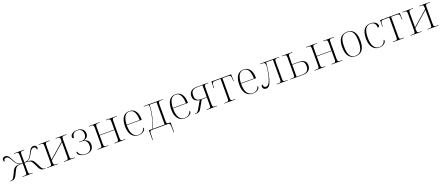

<svg xmlns="http://www.w3.org/2000/svg" viewBox="140 -2216 9486 4099"><g transform="rotate(-20 4883.0 -166.5)"><path d="M11 0H27C105 0 129 -32 154 -82L203 -181C242 -261 273 -270 389 -271V-84C389 -15 378 -10 312 -10H288V0H519V-10H503C442 -10 430 -15 430 -83V-271C545 -270 576 -261 616 -181L664 -82C689 -32 714 0 791 0H808V-10H796C755 -10 739 -25 699 -106L658 -188C626 -252 593 -276 492 -279C555 -299 582 -346 614 -402C650 -468 675 -508 719 -508C763 -508 775 -483 776 -441C794 -445 801 -461 801 -482C801 -517 770 -542 732 -542C668 -542 646 -495 611 -427C587 -381 568 -346 547 -324C513 -290 477 -282 430 -281V-454C430 -520 442 -526 503 -526H519V-536H288V-526H319C376 -526 389 -520 389 -453V-281C341 -282 306 -290 272 -324C250 -346 231 -381 208 -427C173 -495 151 -542 87 -542C48 -542 18 -517 18 -482C18 -461 24 -445 43 -441C44 -483 56 -508 100 -508C143 -508 168 -468 205 -402C237 -346 263 -299 326 -279C225 -276 193 -252 160 -188L120 -106C80 -25 63 -10 23 -10H11Z M848 0H1095V-10H1072C1007 -10 995 -15 995 -83V-117L1331 -409V-83C1331 -15 1318 -10 1255 -10H1231V0H1478V-10H1448C1385 -10 1373 -15 1373 -83V-453C1373 -520 1384 -526 1448 -526H1478V-536H1233V-526H1256C1319 -526 1331 -520 1331 -453V-428L995 -136V-453C995 -520 1008 -526 1068 -526H1095V-536H848V-526H879C941 -526 953 -520 953 -453V-83C953 -15 942 -10 875 -10H848Z M1727 10C1858 10 1904 -69 1904 -149C1904 -228 1861 -269 1781 -285V-287C1850 -300 1888 -336 1888 -408C1888 -488 1827 -543 1726 -543C1634 -543 1568 -501 1568 -443C1568 -417 1580 -404 1604 -404C1604 -496 1657 -533 1726 -533C1806 -533 1846 -480 1846 -410C1846 -334 1803 -291 1739 -291H1677V-281H1736C1813 -281 1861 -233 1861 -147C1861 -53 1818 0 1723 0C1639 0 1584 -41 1565 -111C1551 -109 1547 -99 1547 -86C1547 -51 1612 10 1727 10Z M1991 0H2236V-10H2213C2151 -10 2138 -15 2138 -83V-270H2474V-83C2474 -15 2462 -10 2397 -10H2376V0H2621V-10H2591C2528 -10 2516 -15 2516 -83V-453C2516 -520 2527 -526 2591 -526H2621V-536H2376V-526H2400C2461 -526 2474 -520 2474 -453V-280H2138V-453C2138 -520 2150 -526 2213 -526H2236V-536H1991V-526H2025C2083 -526 2096 -520 2096 -453V-83C2096 -15 2085 -10 2018 -10H1991Z M2922 10C3025 10 3079 -51 3079 -86C3079 -96 3075 -103 3067 -107C3046 -40 2999 0 2923 0C2819 0 2754 -86 2756 -277H3096V-294C3096 -452 3025 -543 2911 -543C2783 -543 2712 -451 2712 -262C2712 -88 2792 10 2922 10ZM3052 -287H2756C2763 -440 2804 -533 2910 -533C3004 -533 3051 -438 3052 -287Z M3162 210H3172L3178 61C3179 11 3194 0 3241 0H3585C3618 0 3639 12 3641 63L3646 210H3656V-14H3614C3572 -14 3563 -31 3563 -77V-453C3563 -512 3578 -526 3625 -526H3669V-536H3234V-526H3297C3341 -526 3350 -520 3350 -491C3350 -408 3335 -323 3315 -236C3299 -162 3272 -85 3242 -14H3162ZM3253 -14C3317 -170 3354 -323 3365 -522H3521V-14Z M3972 10C4075 10 4129 -51 4129 -86C4129 -96 4125 -103 4117 -107C4096 -40 4049 0 3973 0C3869 0 3804 -86 3806 -277H4146V-294C4146 -452 4075 -543 3961 -543C3833 -543 3762 -451 3762 -262C3762 -88 3842 10 3972 10ZM4102 -287H3806C3813 -440 3854 -533 3960 -533C4054 -533 4101 -438 4102 -287Z M4210 0C4287 0 4314 -10 4349 -72L4448 -247H4566V-83C4566 -15 4551 -10 4495 -10H4475V0H4704V-10H4678C4628 -10 4608 -15 4608 -83V-446C4608 -520 4618 -526 4684 -526H4702V-536H4445C4321 -536 4262 -481 4262 -383C4262 -294 4325 -257 4402 -248L4312 -91C4275 -26 4260 -10 4222 -10H4210ZM4446 -257C4344 -257 4305 -300 4305 -383C4305 -486 4346 -526 4468 -526H4566V-257Z M4872 0H5125V-10H5096C5030 -10 5018 -15 5018 -83V-522H5139C5192 -522 5208 -511 5211 -459L5216 -385H5226L5220 -536H4774L4769 -385H4779L4783 -460C4786 -510 4803 -522 4856 -522H4976V-83C4976 -15 4965 -10 4899 -10H4872Z M5518 10C5621 10 5675 -51 5675 -86C5675 -96 5671 -103 5663 -107C5642 -40 5595 0 5519 0C5415 0 5350 -86 5352 -277H5692V-294C5692 -452 5621 -543 5507 -543C5379 -543 5308 -451 5308 -262C5308 -88 5388 10 5518 10ZM5648 -287H5352C5359 -440 5400 -533 5506 -533C5600 -533 5647 -438 5648 -287Z M5821 7C5882 7 5915 -35 5949 -148C5977 -244 6002 -393 6010 -522H6166V-83C6166 -15 6154 -10 6088 -10H6067V0H6312V-10H6283C6220 -10 6208 -15 6208 -83V-446C6208 -520 6218 -526 6284 -526H6312V-536H5877V-526H5919C5974 -526 5992 -520 5992 -445C5992 -395 5970 -273 5956 -218C5924 -94 5885 -32 5833 -32C5795 -32 5777 -52 5776 -104C5757 -102 5747 -88 5747 -60C5747 -29 5770 7 5821 7Z M6370 0H6654C6779 0 6838 -59 6838 -157C6838 -268 6753 -292 6644 -292H6517V-453C6517 -520 6530 -526 6590 -526H6610V-536H6370V-526H6401C6464 -526 6475 -520 6475 -453V-83C6475 -15 6463 -10 6399 -10H6370ZM6629 -10H6517V-282H6641C6750 -282 6795 -247 6795 -156C6795 -52 6753 -10 6629 -10Z M6924 0H7169V-10H7146C7084 -10 7071 -15 7071 -83V-270H7407V-83C7407 -15 7395 -10 7330 -10H7309V0H7554V-10H7524C7461 -10 7449 -15 7449 -83V-453C7449 -520 7460 -526 7524 -526H7554V-536H7309V-526H7333C7394 -526 7407 -520 7407 -453V-280H7071V-453C7071 -520 7083 -526 7146 -526H7169V-536H6924V-526H6958C7016 -526 7029 -520 7029 -453V-83C7029 -15 7018 -10 6951 -10H6924Z M7853 10C7989 10 8061 -79 8061 -267C8061 -458 7987 -543 7857 -543C7718 -543 7646 -454 7646 -267C7646 -79 7724 10 7853 10ZM7853 0C7738 0 7689 -89 7689 -267C7689 -451 7737 -533 7857 -533C7969 -533 8018 -455 8018 -267C8018 -95 7975 0 7853 0Z M8389 10C8491 10 8546 -51 8546 -89C8546 -102 8542 -111 8533 -116C8518 -51 8474 -1 8392 0C8299 1 8229 -85 8229 -265C8229 -470 8293 -533 8386 -533C8467 -533 8504 -479 8504 -401C8527 -401 8542 -413 8542 -435C8542 -495 8479 -543 8389 -543C8273 -543 8186 -475 8186 -264C8186 -76 8275 10 8389 10Z M8704 0H8957V-10H8928C8862 -10 8850 -15 8850 -83V-522H8971C9024 -522 9040 -511 9043 -459L9048 -385H9058L9052 -536H8606L8601 -385H8611L8615 -460C8618 -510 8635 -522 8688 -522H8808V-83C8808 -15 8797 -10 8731 -10H8704Z M9107 0H9354V-10H9331C9266 -10 9254 -15 9254 -83V-117L9590 -409V-83C9590 -15 9577 -10 9514 -10H9490V0H9737V-10H9707C9644 -10 9632 -15 9632 -83V-453C9632 -520 9643 -526 9707 -526H9737V-536H9492V-526H9515C9578 -526 9590 -520 9590 -453V-428L9254 -136V-453C9254 -520 9267 -526 9327 -526H9354V-536H9107V-526H9138C9200 -526 9212 -520 9212 -453V-83C9212 -15 9201 -10 9134 -10H9107Z"/></g></svg>

Font: Noto Serif Display ExtraLight
Style: Regular
Weight: 200
Designer: Monotype Design Team
Foundry: Monotype Imaging Inc.
Version: Version 2.009